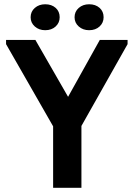

<svg xmlns="http://www.w3.org/2000/svg" viewBox="-20 -889 633 909"><path d="M291.3 -186.5 306.5 -188.2 584 -680V-700H452.5L275.5 -382.5L329.5 -383.3L147.5 -700H8.7V-680ZM365.5 -334.5H231.5V0H365.5ZM194 -746Q224.3 -746 243.4 -763.6Q262.5 -781.2 262.5 -807.4Q262.5 -834.8 243.4 -851.8Q224.3 -868.8 194 -868.8Q164.6 -868.8 144.8 -851.5Q125 -834.2 125 -807.1Q125 -781.2 144.8 -763.6Q164.6 -746 194 -746ZM402 -746Q432.3 -746 451.4 -763.6Q470.5 -781.2 470.5 -807.4Q470.5 -834.8 451.4 -851.8Q432.3 -868.8 402 -868.8Q372.6 -868.8 352.8 -851.5Q333 -834.2 333 -807.1Q333 -781.2 352.8 -763.6Q372.6 -746 402 -746Z"/></svg>

Font: Tilda Sans VF
Style: Regular
Weight: 400
Designer: ParaType Ltd
Foundry: ParaType Ltd
Version: Version 1.010